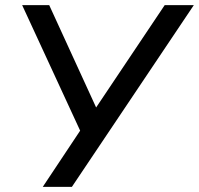

<svg xmlns="http://www.w3.org/2000/svg" viewBox="-20 -725 772 745"><path d="M146 0 291 -218 66 -705H171L353 -308L619 -705H732L259 0Z"/></svg>

Font: Nunito Sans SemiBold
Style: Italic
Weight: 600
Italic angle: -9°
Designer: Vernon Adams
Foundry: Vernon Adams
Version: Version 3.006; ttfautohint (v1.8.3)